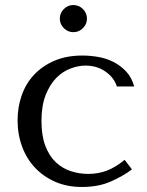

<svg xmlns="http://www.w3.org/2000/svg" viewBox="-20 -732 584 764"><path d="M331 -40Q295 -40 261.5 -51Q228 -62 202 -86.5Q176 -111 160.5 -151.5Q145 -192 145 -251Q145 -312 162 -354.5Q179 -397 204.5 -422.5Q230 -448 261 -459.5Q292 -471 320 -471Q366 -471 400 -447Q434 -423 445 -388H514Q504 -424 482 -447.5Q460 -471 431.5 -485.5Q403 -500 370.5 -505.5Q338 -511 308 -511Q245 -511 197 -490.5Q149 -470 116 -435Q83 -400 66.5 -353Q50 -306 50 -253Q50 -197 68 -148.5Q86 -100 119.5 -64.5Q153 -29 200 -8.5Q247 12 306 12Q372 12 421.5 -10Q471 -32 505 -58L476 -96Q441 -67 406.5 -53.5Q372 -40 331 -40ZM218 -658Q218 -636 234 -620Q250 -604 272 -604Q294 -604 310 -620Q326 -636 326 -658Q326 -680 310 -696Q294 -712 272 -712Q250 -712 234 -696Q218 -680 218 -658Z"/></svg>

Font: Tenor Sans
Style: Regular
Weight: 400
Designer: Denis Masharov
Foundry: Denis Masharov
Version: Version 1.1